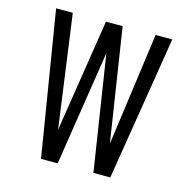

<svg xmlns="http://www.w3.org/2000/svg" viewBox="-107 -840 935 945"><g transform="rotate(15 360.0 -367.5)"><path d="M184 0H269L360 -586L451 0H537L656 -735H571L492 -160L403 -735H318L228 -160L149 -735H64Z"/></g></svg>

Font: Iosevka Sparkle
Style: Regular
Weight: 400
Designer: Belleve Invis
Foundry: Belleve Invis
Version: Version 4.5.0; ttfautohint (v1.8.3)